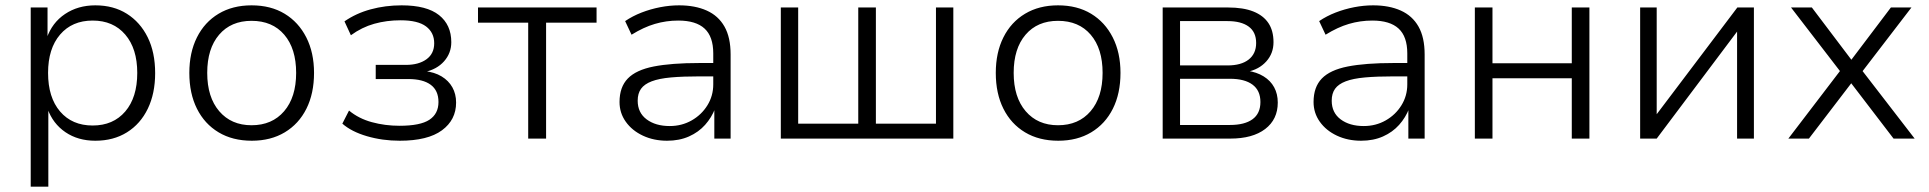

<svg xmlns="http://www.w3.org/2000/svg" viewBox="-20 -519 7223 719"><path d="M95 180V-491H158V-376H155Q175 -434 223.5 -466.5Q272 -499 337 -499Q405 -499 455 -467.5Q505 -436 533 -379.5Q561 -323 561 -245Q561 -169 533.5 -112Q506 -55 455.5 -23.5Q405 8 337 8Q272 8 225 -24Q178 -56 158 -112H161V180ZM327 -49Q404 -49 449 -101.5Q494 -154 494 -246Q494 -337 449 -389.5Q404 -442 327 -442Q250 -442 205 -389.5Q160 -337 160 -246Q160 -154 205 -101.5Q250 -49 327 -49Z M923 8Q851 8 798.5 -23.5Q746 -55 717.5 -112Q689 -169 689 -246Q689 -322 717.5 -379Q746 -436 798.5 -467.5Q851 -499 922 -499Q994 -499 1046 -467.5Q1098 -436 1127 -379Q1156 -322 1156 -246Q1156 -169 1127.5 -112Q1099 -55 1046.5 -23.5Q994 8 923 8ZM922 -50Q999 -50 1044 -102.5Q1089 -155 1089 -246Q1089 -337 1044.5 -389Q1000 -441 922 -441Q845 -441 800.5 -389Q756 -337 756 -246Q756 -155 801 -102.5Q846 -50 922 -50Z M1477 8Q1412 8 1354 -9Q1296 -26 1262 -56L1287 -105Q1323 -75 1372.5 -61.5Q1422 -48 1476 -48Q1554 -48 1588 -70.5Q1622 -93 1622 -137Q1622 -180 1593 -201.5Q1564 -223 1509 -223H1387V-276H1500Q1548 -276 1577 -297Q1606 -318 1606 -357Q1606 -397 1575.5 -420Q1545 -443 1480 -443Q1428 -443 1381.5 -430Q1335 -417 1294 -387L1270 -439Q1313 -469 1368 -484Q1423 -499 1484 -499Q1578 -499 1624 -462.5Q1670 -426 1670 -361Q1670 -320 1643 -289.5Q1616 -259 1569 -249V-253Q1607 -249 1633.5 -233Q1660 -217 1674 -192Q1688 -167 1688 -135Q1688 -70 1635 -31Q1582 8 1477 8Z M1958 0V-434H1770V-491H2214V-434H2025V0Z M2478 8Q2428 8 2387.5 -11Q2347 -30 2323.5 -63Q2300 -96 2300 -137Q2300 -193 2331 -225Q2362 -257 2428 -270Q2494 -283 2599 -283H2664V-233H2601Q2537 -233 2492.5 -229Q2448 -225 2420.5 -214.5Q2393 -204 2380.5 -186.5Q2368 -169 2368 -142Q2368 -97 2401.5 -72Q2435 -47 2488 -47Q2533 -47 2570 -68Q2607 -89 2629 -124.5Q2651 -160 2651 -203V-319Q2651 -382 2618.5 -412Q2586 -442 2520 -442Q2475 -442 2432.5 -429.5Q2390 -417 2345 -389L2321 -440Q2349 -459 2382.5 -472Q2416 -485 2452 -492Q2488 -499 2523 -499Q2583 -499 2626.5 -479.5Q2670 -460 2693 -419.5Q2716 -379 2716 -315V0H2655V-113H2658Q2645 -79 2620.5 -51.5Q2596 -24 2560 -8Q2524 8 2478 8Z M2904 0V-491H2969V-56H3194V-491H3260V-56H3485V-491H3550V0Z M3943 8Q3871 8 3818.5 -23.5Q3766 -55 3737.5 -112Q3709 -169 3709 -246Q3709 -322 3737.5 -379Q3766 -436 3818.5 -467.5Q3871 -499 3942 -499Q4014 -499 4066 -467.5Q4118 -436 4147 -379Q4176 -322 4176 -246Q4176 -169 4147.5 -112Q4119 -55 4066.5 -23.5Q4014 8 3943 8ZM3942 -50Q4019 -50 4064 -102.5Q4109 -155 4109 -246Q4109 -337 4064.5 -389Q4020 -441 3942 -441Q3865 -441 3820.5 -389Q3776 -337 3776 -246Q3776 -155 3821 -102.5Q3866 -50 3942 -50Z M4334 0V-491H4578Q4636 -491 4673.5 -476Q4711 -461 4730 -432.5Q4749 -404 4749 -361Q4749 -319 4722 -289Q4695 -259 4651 -250V-254Q4686 -249 4712 -233Q4738 -217 4751.5 -192Q4765 -167 4765 -135Q4765 -72 4718 -36Q4671 0 4587 0ZM4399 -51H4586Q4641 -51 4670.5 -72.5Q4700 -94 4700 -137Q4700 -180 4670.5 -202Q4641 -224 4586 -224H4399ZM4399 -274H4577Q4628 -274 4656 -296Q4684 -318 4684 -358Q4684 -399 4656 -419.5Q4628 -440 4577 -440H4399Z M5077 8Q5027 8 4986.5 -11Q4946 -30 4922.5 -63Q4899 -96 4899 -137Q4899 -193 4930 -225Q4961 -257 5027 -270Q5093 -283 5198 -283H5263V-233H5200Q5136 -233 5091.5 -229Q5047 -225 5019.5 -214.5Q4992 -204 4979.5 -186.5Q4967 -169 4967 -142Q4967 -97 5000.5 -72Q5034 -47 5087 -47Q5132 -47 5169 -68Q5206 -89 5228 -124.5Q5250 -160 5250 -203V-319Q5250 -382 5217.5 -412Q5185 -442 5119 -442Q5074 -442 5031.5 -429.5Q4989 -417 4944 -389L4920 -440Q4948 -459 4981.5 -472Q5015 -485 5051 -492Q5087 -499 5122 -499Q5182 -499 5225.5 -479.5Q5269 -460 5292 -419.5Q5315 -379 5315 -315V0H5254V-113H5257Q5244 -79 5219.5 -51.5Q5195 -24 5159 -8Q5123 8 5077 8Z M5503 0V-491H5569V-282H5866V-491H5932V0H5866V-226H5569V0Z M6122 0V-491H6184V-78H6174L6486 -491H6548V0H6485V-414H6495L6184 0Z M6677 0 6884 -271V-235L6687 -491H6765L6917 -290H6909L7061 -491H7138L6943 -237L6944 -267L7150 0H7071L6908 -213H6917L6754 0Z"/></svg>

Font: Nunito Sans 9pt Light
Style: Regular
Weight: 300
Version: Version 3.101;gftools[0.9.27]